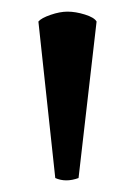

<svg xmlns="http://www.w3.org/2000/svg" viewBox="-20 -744 231 330"><path d="M146 -707 115 -438Q93 -430 75 -438L46 -707Q51 -713 67 -718.5Q83 -724 96 -724Q110 -724 126 -719Q142 -714 146 -707Z"/></svg>

Font: Alike
Style: Regular
Weight: 400
Designer: Cyreal (www.cyreal.org)
Foundry: Cyreal (www.cyreal.org)
Version: Version 1.212